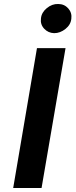

<svg xmlns="http://www.w3.org/2000/svg" viewBox="-20 -941 378 961"><path d="M165 -700 46 0H188L308 -700ZM185 -849Q181 -819 201 -797.5Q221 -776 251 -775Q281 -775 307.5 -796Q334 -817 337 -847Q341 -877 321.5 -899Q302 -921 271 -921Q241 -922 214.5 -900.5Q188 -879 185 -849Z"/></svg>

Font: Jost SemiBold
Style: Italic
Weight: 600
Italic angle: -5°
Version: Version 3.710